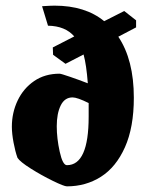

<svg xmlns="http://www.w3.org/2000/svg" viewBox="-20 -651 521 680"><path d="M462 -554 399 -521Q454 -439 454 -305Q454 -200 422.5 -129.5Q391 -59 337.5 -25Q284 9 217 9Q207 9 167 -10.5Q127 -30 89 -54Q51 -78 42 -92Q34 -114 28 -146Q22 -178 22 -202Q22 -252 42.5 -295Q63 -338 101 -364Q139 -390 191 -390Q196 -390 228 -379Q260 -368 291 -356Q286 -422 276 -458L212 -425L168 -457L167 -483L243 -522Q211 -559 150 -560L129 -629Q159 -631 173 -631Q282 -631 349 -576L420 -612L462 -579ZM294 -238V-286Q254 -306 237 -306Q209 -306 195 -277.5Q181 -249 181 -204Q181 -161 191.5 -113.5Q202 -66 217 -66Q294 -66 294 -238Z"/></svg>

Font: Grenze ExtraBold
Style: Regular
Weight: 800
Designer: Renata Polastri
Foundry: Omnibus-Type
Version: Version 1.002; ttfautohint (v1.8)